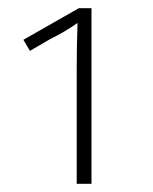

<svg xmlns="http://www.w3.org/2000/svg" viewBox="-20 -864 372 468"><path d="M203 -844V-416H167V-695Q167 -723 167.5 -752.5Q168 -782 169 -808Q153 -797 138 -788Q123 -779 101 -768L53 -740L37 -767L172 -844Z"/></svg>

Font: Noto Sans ExtraLight
Style: Regular
Weight: 200
Designer: Monotype Design Team
Foundry: Monotype Imaging Inc.
Version: Version 2.007